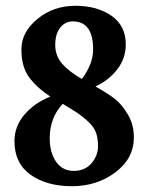

<svg xmlns="http://www.w3.org/2000/svg" viewBox="-20 -630 513 664"><path d="M30 -142Q30 -193 64.5 -233.5Q99 -274 154 -296Q107 -327 80.5 -363Q54 -399 54 -459Q54 -519 109.5 -564.5Q165 -610 240.5 -610Q316 -610 365.5 -575.5Q415 -541 415 -477Q415 -428 385.5 -390Q356 -352 310 -331Q351 -308 376 -289Q401 -270 422 -234.5Q443 -199 443 -155Q443 -82 379 -34Q315 14 228.5 14Q142 14 86 -25.5Q30 -65 30 -142ZM197 -271Q152 -223 152 -152Q152 -102 174 -70.5Q196 -39 235 -39Q274 -39 296.5 -65.5Q319 -92 319 -124Q319 -156 310 -176Q301 -196 279.5 -214.5Q258 -233 244 -242Q230 -251 197 -271ZM263 -357Q302 -408 302 -459Q302 -556 232 -556Q205 -556 188 -534Q171 -512 171 -474.5Q171 -437 195 -409.5Q219 -382 263 -357Z"/></svg>

Font: Buenard
Style: Bold
Weight: 700
Foundry: FontFuror
Version: Version 1.002 2011